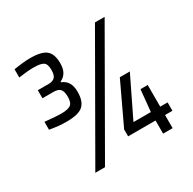

<svg xmlns="http://www.w3.org/2000/svg" viewBox="-154 -854 1018 1013"><g transform="rotate(-30 355.5 -348.0)"><path d="M147 -360Q187 -360 204.5 -371.5Q222 -383 222 -419Q222 -453 210 -466.5Q198 -480 169 -480H102V-529H169Q192 -529 205 -541Q218 -553 218 -586Q218 -622 201.5 -633Q185 -644 142 -644Q105 -644 51 -636V-686Q111 -696 152 -696Q221 -696 248.5 -672.5Q276 -649 276 -593Q276 -560 264 -539.5Q252 -519 229 -508V-504Q280 -485 280 -417Q280 -361 253 -335Q226 -309 151 -309Q102 -309 49 -319V-367Q123 -360 147 -360ZM147 0 542 -688H601L206 0ZM560 0V-80H393V-122L511 -372H572L455 -131H561L574 -263H618V-131H663V-80H618V0Z"/></g></svg>

Font: Assailand
Style: Regular
Weight: 400
Designer: Hector Gatti with collaboration of the Omnibus-Type team
Foundry: Omnibus-Type
Version: Version 0.072;October 19, 2019;FontCreator 12.0.0.2547 64-bi